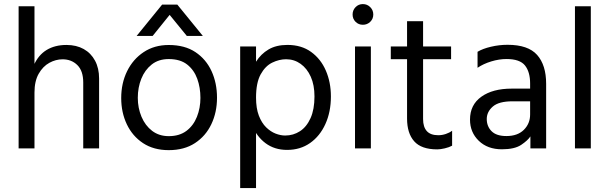

<svg xmlns="http://www.w3.org/2000/svg" viewBox="-20 -738 3036 955"><path d="M72.6 0V-707H151.5V0ZM394 0V-327.6Q394 -385.3 364.9 -414.1Q335.8 -443 291.3 -443Q257.4 -443 225.4 -425.5Q193.4 -408 172.4 -371.1Q151.5 -334.3 151.5 -277.5L126 -288.6Q126.4 -364.2 148.6 -414.3Q170.9 -464.4 211.9 -489.4Q253 -514.4 310.6 -514.4Q360 -514.4 396.3 -494.1Q432.6 -473.8 452.7 -436.2Q472.9 -398.7 472.9 -347.5V0Z M819.3 8.8Q744.4 8.8 691.6 -26Q638.9 -60.8 610.9 -119.6Q582.9 -178.4 582.9 -250.2Q582.9 -324 612.1 -383.7Q641.3 -443.4 694.6 -478.8Q747.8 -514.2 819.3 -514.2Q898.9 -514.2 951.9 -478.9Q1004.9 -443.6 1032.2 -384.2Q1059.4 -324.8 1059.4 -252.1Q1059.4 -179.6 1031.3 -120.4Q1003.2 -61.2 949.7 -26.2Q896.3 8.8 819.3 8.8ZM819.1 -444.2Q768.7 -444.2 734.5 -417.1Q700.4 -390 682.9 -346.4Q665.4 -302.7 665.4 -251.4Q665.4 -201.2 683.8 -157.3Q702.2 -113.4 736.7 -87.1Q771.3 -60.8 819.5 -60.8Q872.4 -60.8 907.3 -87Q942.1 -113.2 959.5 -157Q976.9 -200.7 976.9 -251Q976.9 -302.3 961.2 -346Q945.4 -389.8 911 -417Q876.6 -444.2 819.1 -444.2ZM862.1 -715H786.3L659.6 -559.3H739.3L823.8 -664L909.2 -559.3H988.9Z M1174.6 197.3V-507H1253.5V197.3ZM1253.5 -252.7Q1253.5 -199.1 1267.5 -162.8Q1281.6 -126.4 1303.8 -104.7Q1326 -83.1 1350.8 -73.5Q1375.7 -63.9 1398.3 -63.9Q1439 -63.9 1472.1 -85.4Q1505.2 -106.9 1524.7 -150.5Q1544.2 -194 1544.2 -258.3Q1544.2 -315 1525.8 -356.3Q1507.3 -397.5 1475.3 -420.4Q1443.3 -443.3 1403 -443.3Q1368.7 -443.3 1334 -426.5Q1299.3 -409.6 1276.4 -367.9Q1253.5 -326.1 1253.5 -252.7ZM1208.5 -252.5Q1208.5 -300.3 1219.2 -346.7Q1229.9 -393.1 1253.7 -431.3Q1277.5 -469.4 1315.7 -492Q1353.9 -514.6 1409.7 -514.6Q1479.4 -514.6 1527.6 -479.6Q1575.8 -444.7 1600.8 -386.7Q1625.9 -328.7 1625.9 -258.2Q1625.9 -181.4 1598.5 -121.1Q1571.1 -60.8 1522.3 -26.6Q1473.5 7.6 1408.1 7.6Q1345.4 7.6 1300.6 -25.9Q1255.8 -59.4 1232.2 -118.2Q1208.5 -177 1208.5 -252.5Z M1745.8 0V-507H1824.7V0ZM1733.8 -665.8Q1733.8 -687.4 1748.6 -702.5Q1763.3 -717.7 1784.9 -717.7Q1806.5 -717.7 1821.6 -702.5Q1836.7 -687.4 1836.7 -665.8Q1836.7 -644.3 1821.6 -629.5Q1806.5 -614.8 1784.9 -614.8Q1763.3 -614.8 1748.6 -629.5Q1733.8 -644.3 1733.8 -665.8Z M2004.7 -148.3V-632.5H2084.4V-145.7Q2084.4 -106.6 2102.9 -86Q2121.3 -65.4 2160.1 -65.4Q2178.7 -65.4 2197.3 -71.6Q2215.9 -77.8 2228.8 -87.8V-13.4Q2214.1 -5.2 2192.2 -0.1Q2170.3 5 2154.8 5Q2075.7 5 2040.2 -35.2Q2004.7 -75.3 2004.7 -148.3ZM1923.8 -443.4V-507H2223.7V-443.4Z M2616.8 -168.6V-322.7Q2616.8 -380.2 2591.3 -412.3Q2565.7 -444.4 2499.4 -444.4Q2462.5 -444.4 2423.4 -432.5Q2384.3 -420.6 2355.3 -400.8V-480.4Q2380.6 -495.8 2421.8 -505.5Q2462.9 -515.2 2504.6 -515.2Q2606.8 -515.2 2651.6 -464.8Q2696.5 -414.3 2696.5 -321.1V0H2618.2V-59.6Q2605.4 -39.6 2572.5 -17.5Q2539.5 4.6 2476.4 4.6Q2405.2 4.6 2361.5 -37.6Q2317.8 -79.8 2317.8 -143.2Q2317.8 -216.6 2374.2 -256.9Q2430.5 -297.2 2525.1 -297.2H2629.8V-234.1H2528.7Q2460.9 -234.1 2431 -207.8Q2401.1 -181.5 2401.1 -146.3Q2401.1 -109.4 2425.1 -85.4Q2449.1 -61.3 2498.8 -61.3Q2554.5 -61.3 2585.6 -92.2Q2616.8 -123.2 2616.8 -168.6Z M2839.8 0V-707H2918.7V0Z"/></svg>

Font: Hind Variable Light
Style: Regular
Weight: 300
Designer: Manushi Parikh, Satya Rajpurohit
Foundry: Indian Type Foundry
Version: Version 3.000